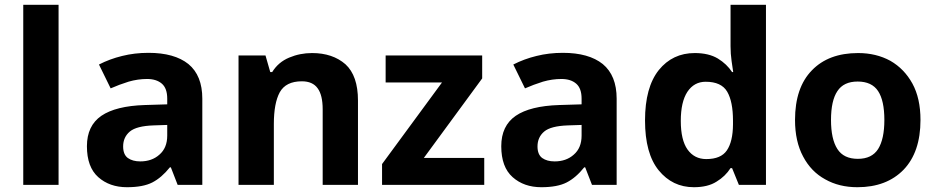

<svg xmlns="http://www.w3.org/2000/svg" viewBox="-20 -780 3948 810"><path d="M227.1 0H78.1V-759.8H227.1Z M606.4 -557.1Q715.8 -557.1 774.9 -509.8Q833.5 -461.4 833.5 -363.8V0H729.5L700.7 -74.2H696.8Q661.6 -30.3 622.6 -10.3Q583.5 9.8 515.6 9.8Q442.4 9.8 394.5 -32.7Q346.7 -75.2 346.7 -163.1Q346.7 -249.5 407.7 -291.5Q468.8 -333 590.8 -336.9L685.5 -339.8V-363.8Q685.5 -407.2 663.1 -426.8Q640.1 -446.8 600.6 -446.8Q561.5 -446.8 522.5 -435.5Q482.4 -422.9 446.8 -407.2L397.5 -507.8Q442.9 -531.2 495.1 -543.9Q547.9 -557.1 606.4 -557.1ZM627.9 -251Q555.7 -248.5 527.8 -225.1Q499.5 -201.2 499.5 -162.1Q499.5 -127.9 519.5 -113.3Q539.6 -99.1 571.8 -99.1Q620.6 -99.1 652.3 -127.4Q685.5 -155.8 685.5 -208V-252.9Z M1296.4 -556.2Q1383.3 -556.2 1437.5 -508.8Q1490.2 -460.4 1490.2 -356V0H1341.3V-318.8Q1341.3 -378.4 1320.3 -407.2Q1299.3 -437 1253.4 -437Q1186 -437 1160.2 -390.6Q1135.3 -344.7 1135.3 -256.8V0H986.3V-545.9H1100.1L1120.1 -476.1H1128.4Q1154.3 -518.1 1200.2 -537.1Q1245.6 -556.2 1296.4 -556.2Z M2022.9 0H1591.8V-87.9L1844.7 -432.1H1606.9V-545.9H2014.2V-449.2L1768.1 -113.8H2022.9Z M2354.5 -557.1Q2463.9 -557.1 2522.9 -509.8Q2581.5 -461.4 2581.5 -363.8V0H2477.5L2448.7 -74.2H2444.8Q2409.7 -30.3 2370.6 -10.3Q2331.5 9.8 2263.7 9.8Q2190.4 9.8 2142.6 -32.7Q2094.7 -75.2 2094.7 -163.1Q2094.7 -249.5 2155.8 -291.5Q2216.8 -333 2338.9 -336.9L2433.6 -339.8V-363.8Q2433.6 -407.2 2411.1 -426.8Q2388.2 -446.8 2348.6 -446.8Q2309.6 -446.8 2270.5 -435.5Q2230.5 -422.9 2194.8 -407.2L2145.5 -507.8Q2190.9 -531.2 2243.2 -543.9Q2295.9 -557.1 2354.5 -557.1ZM2376 -251Q2303.7 -248.5 2275.9 -225.1Q2247.6 -201.2 2247.6 -162.1Q2247.6 -127.9 2267.6 -113.3Q2287.6 -99.1 2319.8 -99.1Q2368.7 -99.1 2400.4 -127.4Q2433.6 -155.8 2433.6 -208V-252.9Z M2907.2 9.8Q2816.9 9.8 2758.8 -61.5Q2701.2 -132.3 2701.2 -272Q2701.2 -411.6 2759.3 -484.4Q2817.4 -556.2 2911.1 -556.2Q2969.7 -556.2 3008.3 -533.2Q3046.4 -509.8 3068.4 -476.1H3073.2Q3069.8 -495.6 3066.4 -522.5Q3062 -553.2 3062 -585V-759.8H3211.4V0H3097.2L3068.4 -70.8H3062Q3040 -36.1 3002.9 -13.7Q2966.3 9.8 2907.2 9.8ZM2959.5 -108.9Q3021.5 -108.9 3046.4 -145.5Q3071.8 -182.6 3072.3 -254.9V-271Q3072.3 -351.1 3047.9 -393.1Q3023.4 -435.1 2957 -435.1Q2908.2 -435.1 2879.9 -392.6Q2852.1 -350.1 2852.1 -270Q2852.1 -189.5 2880.4 -149.4Q2909.2 -108.9 2959.5 -108.9Z M3863.3 -273.9Q3863.3 -138.2 3792 -64Q3720.2 9.8 3597.2 9.8Q3520 9.8 3461.4 -23.4Q3401.9 -55.7 3368.2 -119.6Q3334 -183.1 3334 -273.9Q3334 -410.6 3405.3 -483.4Q3475.6 -556.2 3600.1 -556.2Q3676.3 -556.2 3736.3 -523.4Q3794.9 -489.7 3829.1 -427.7Q3863.3 -365.2 3863.3 -273.9ZM3485.8 -273.9Q3485.8 -192.9 3512.7 -151.4Q3539.1 -109.9 3599.1 -109.9Q3658.2 -109.9 3684.6 -151.4Q3710.9 -193.4 3710.9 -273.9Q3710.9 -355.5 3684.6 -395.5Q3658.2 -436 3598.1 -436Q3539.1 -436 3512.7 -395.5Q3485.8 -355.5 3485.8 -273.9Z"/></svg>

Font: Droid Sans Thai
Style: Bold
Weight: 700
Designer: Steve Matteson
Foundry: Ascender Corporation
Version: Version 1.00